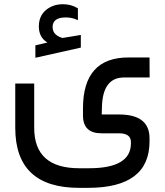

<svg xmlns="http://www.w3.org/2000/svg" viewBox="-20 -660 782 910"><path d="M147.7 -445.1 202.6 -457.9 205.1 -458.5 203.1 -459.5Q164.1 -483.6 164.1 -534.9Q164.1 -595.9 215.4 -624.6Q228.7 -632.3 244.4 -636.2Q260 -640 277.4 -640Q317.9 -640 349.2 -620.5V-564.1Q324.6 -577.4 290.3 -577.4Q229.7 -576.9 229.2 -531.8Q229.2 -526.7 230.3 -521.5Q231.3 -516.4 233.1 -512.1Q234.9 -507.7 237.7 -503.8Q240.5 -500 244.4 -496.4Q248.2 -492.8 252.8 -490Q257.4 -487.2 263.1 -484.6Q268.7 -482.1 275.4 -480H275.9L363.1 -494.4V-434.4L147.7 -386.2ZM544.1 -117.4Q688.7 -117.4 688.7 -4.6V10.3Q688.7 230.3 397.4 230.3H354.4Q52.8 230.3 52.3 -53.3V-264.1H142.1V-53.8Q142.1 137.4 355.4 137.4H402.1Q600.5 137.4 600.5 19.5V13.3Q600.5 -28.2 543.6 -28.2H461Q373.3 -28.2 373.3 -112.8V-146.2Q373.3 -267.2 427.2 -327.4Q481 -387.7 589.2 -387.7H688.7L689.2 -292.8H567.7Q465.6 -292.8 463.1 -149.7L462.1 -118.5V-117.4H463.1Z"/></svg>

Font: Fira Code
Style: Regular
Weight: 400
Designer: Carrois Corporate, Edenspiekermann AG, Nikita Prokopov
Foundry: Carrois Corporate, Edenspiekermann AG, Nikita Prokopov
Version: Version 5.002